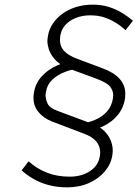

<svg xmlns="http://www.w3.org/2000/svg" viewBox="-20 -723 592 826"><path d="M269 83Q227 83 190.5 73.5Q154 64 124.5 47Q95 30 73 10L103 -29Q137 2 181 19.5Q225 37 280 37Q331 37 367.5 13Q404 -11 410 -54Q411 -61 411 -67Q411 -83 404.5 -98Q398 -113 382 -126Q366 -139 341 -148L202 -201Q167 -215 145.5 -241Q124 -267 124 -302Q124 -313 126 -324Q132 -364 159 -394Q186 -424 227 -442Q233 -444 240 -447Q238 -447 237 -449Q221 -460 208 -477.5Q195 -495 189.5 -513Q184 -531 184 -546Q184 -556 186 -566Q190 -595 206 -619.5Q222 -644 247.5 -663Q273 -682 306.5 -692.5Q340 -703 379 -703Q416 -703 447 -693.5Q478 -684 503.5 -668.5Q529 -653 552 -634L520 -593Q501 -611 477.5 -625.5Q454 -640 427.5 -648.5Q401 -657 369 -657Q318 -657 281.5 -633Q245 -609 239 -566Q238 -558 238 -550Q238 -536 244 -521.5Q250 -507 267 -494Q284 -481 307 -472L419 -430Q469 -412 494 -384.5Q519 -357 519 -320Q519 -311 518 -301Q512 -259 486.5 -228Q461 -197 422 -179Q416 -177 410 -174Q419 -169 427 -161Q446 -143 455.5 -120.5Q465 -98 465 -76Q465 -65 463 -54Q457 -16 430.5 15Q404 46 362.5 64.5Q321 83 269 83ZM359 -197Q374 -201 388 -207Q418 -219 439.5 -242.5Q461 -266 466 -301Q467 -307 467 -313Q467 -333 454 -350Q441 -367 396 -384L290 -423Q275 -420 261 -414Q228 -402 205 -380Q182 -358 177 -324Q176 -319 176 -313Q176 -297 184.5 -278Q193 -259 225 -247Z"/></svg>

Font: Lexend ExtLt
Style: Italic
Weight: 250
Italic angle: -8.13011°
Designer: Bonnie Shaver-Troup, Thomas Jockin
Foundry: Lexend
Version: Version 1.007